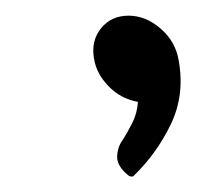

<svg xmlns="http://www.w3.org/2000/svg" viewBox="-20 -119 257 245"><path d="M208 -42Q216 2 198 39.5Q180 77 150 106Q147 107 144 105Q129 93 129.5 80.5Q130 68 137 59Q142 51 148.5 38.5Q155 26 156 11Q134 7 118.5 -9Q103 -25 100 -44Q96 -67 109 -83Q122 -99 144 -99Q166 -99 185 -82.5Q204 -66 208 -42Z"/></svg>

Font: Zain
Style: Italic
Weight: 400
Italic angle: -10°
Designer: Zain,Boutros
Foundry: Mobile Telecommunications Company (Zain), 2024
Version: Version 1.51; ttfautohint (v1.8.4)